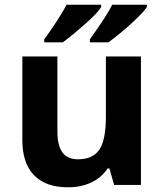

<svg xmlns="http://www.w3.org/2000/svg" viewBox="-20 -786 697 816"><path d="M168 -619Q197 -658 224.5 -701Q252 -744 263 -766H410V-756Q396 -732 342.5 -684.5Q289 -637 247 -606H168ZM362 -619Q434 -719 457 -766H604V-756Q592 -736 544 -691.5Q496 -647 441 -606H362ZM75 -190V-546H224V-227Q224 -167 245.5 -138Q267 -109 312 -109Q375 -109 402.5 -150.5Q430 -192 430 -289V-546H579V0H465L445 -70H437Q413 -32 369 -11Q325 10 269 10Q174 10 124.5 -41.5Q75 -93 75 -190Z"/></svg>

Font: OpenSansMMV
Style: Bold
Weight: 700
Foundry: Ascender Corporation
Version: Version 4.001